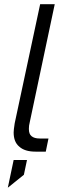

<svg xmlns="http://www.w3.org/2000/svg" viewBox="-20 -710 312 899"><path d="M43.9 -89.8Q43.9 -101.6 48.8 -132.8L168 -690.4H236.3L119.1 -136.7Q115.2 -122.1 115.2 -106.4Q115.2 -82 127.9 -72.3Q140.6 -61.5 166 -61.5H207L194.3 0H146.5Q95.7 0 70.3 -23.4Q43.9 -44.9 43.9 -89.8ZM43.9 39.1H106.4L91.8 108.4L16.6 168.9Z"/></svg>

Font: Dinish
Style: Italic
Weight: 400
Italic angle: -12°
Designer: Bert Driehuis
Foundry: Playbeing
Version: Version 3.002; git-62d0f29-release